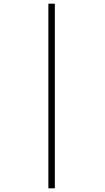

<svg xmlns="http://www.w3.org/2000/svg" viewBox="-20 -770 570 1040"><path d="M242 250V-750H277V250Z"/></svg>

Font: TitilliumMaps29L
Style: 1 wt
Weight: 100
Designer: Campivisivi
Foundry: Accademia di Belle Arti di Urbino and students of MA course of Visual design
Version: Version 001.001